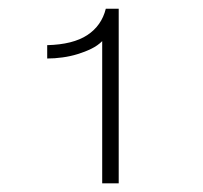

<svg xmlns="http://www.w3.org/2000/svg" viewBox="-20 -758 468 443"><path d="M215.8 -335V-663.1Q205.6 -652.8 190.7 -645.5Q175.8 -638.2 158.9 -633.1Q142.1 -627.9 124 -625.5Q106 -623 88.9 -623V-653.8Q148.4 -655.3 181.4 -677Q214.4 -698.7 224.1 -737.8H253.9V-335Z"/></svg>

Font: Clear Sans Thin
Style: Regular
Weight: 250
Foundry: Intel Corporation
Version: Version 1.00